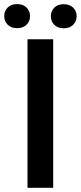

<svg xmlns="http://www.w3.org/2000/svg" viewBox="-52 -899 387 919"><path d="M0 0ZM202.6 0H79.6V-710.9H202.6ZM-31.7 -821.8Q-31.7 -846.2 -15.4 -862.8Q1 -879.4 29.8 -879.4Q58.6 -879.4 75.2 -862.8Q91.8 -846.2 91.8 -821.8Q91.8 -797.4 75.2 -780.8Q58.6 -764.2 29.8 -764.2Q1 -764.2 -15.4 -780.8Q-31.7 -797.4 -31.7 -821.8ZM191.4 -821.3Q191.4 -845.7 207.8 -862.3Q224.1 -878.9 252.9 -878.9Q281.7 -878.9 298.3 -862.3Q314.9 -845.7 314.9 -821.3Q314.9 -796.9 298.3 -780.3Q281.7 -763.7 252.9 -763.7Q224.1 -763.7 207.8 -780.3Q191.4 -796.9 191.4 -821.3Z"/></svg>

Font: Roboto Medium
Style: Regular
Weight: 500
Designer: Google
Version: Version 2.134; 2016; ttfautohint (v1.6)